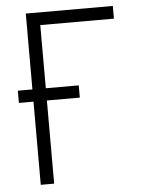

<svg xmlns="http://www.w3.org/2000/svg" viewBox="-52 -752 586 794"><g transform="rotate(-5 241.5 -355.5)"><path d="M277.3 -345.2H140.6V0H85V-345.2H24.4V-396H85V-710.9H446.3V-658.2H140.6V-396H277.3Z"/></g></svg>

Font: Roboto Condensed Light
Style: Regular
Weight: 300
Designer: Google
Version: Version 2.134; 2016